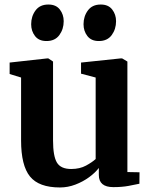

<svg xmlns="http://www.w3.org/2000/svg" viewBox="-20 -816 666 847"><path d="M480 9.5Q416 9.5 416 -44V-75Q400 -54 373 -34.2Q346 -14.5 312.8 -1.8Q279.5 11 244.5 11Q151.5 11 112.2 -37.5Q73 -86 73 -196.5V-474L22.5 -489.5V-540L189.5 -558.5H193L214 -544.5V-196.5Q214 -127.5 231 -99Q248 -70.5 294 -70.5Q332 -70.5 359.5 -85.5Q387 -100.5 402 -114.5V-474L337.5 -491V-540L513.5 -558.5H518.5L542 -544.5V-57L595.5 -56L595 -5.5Q577 -1.5 547.5 4Q518 9.5 480 9.5ZM184.5 -635Q151.5 -635 134.5 -657Q117.5 -679 117.5 -709Q117.5 -744 136.8 -770Q156 -796 193 -796H194Q227 -796 244 -774Q261 -752 261 -722.5Q261 -687.5 241.8 -661.2Q222.5 -635 185.5 -635ZM415.5 -635Q382.5 -635 365.5 -657Q348.5 -679 348.5 -709Q348.5 -744 367.8 -770Q387 -796 424 -796H425Q458 -796 475 -774Q492 -752 492 -722.5Q492 -687.5 472.8 -661.2Q453.5 -635 416.5 -635Z"/></svg>

Font: Merriweather Text Regular
Style: Bold
Weight: 700
Designer: Eben Sorkin
Foundry: Eben Sorkin
Version: Version 2.100; ttfautohint (v1.7.19-72a1) -l 8 -r 50 -G 200 